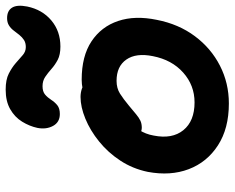

<svg xmlns="http://www.w3.org/2000/svg" viewBox="-95 -720 827 677"><g transform="rotate(-90 318.5 -381.5)"><path d="M292 12Q204 12 144.5 -26.5Q85 -65 60.5 -129.5Q36 -194 51 -274Q62 -327 90.5 -370.5Q119 -414 158 -445.5Q197 -477 238.5 -494Q280 -511 315 -511Q330 -511 343.5 -506.5Q357 -502 365 -492Q373 -482 370 -465Q363 -435 346 -411.5Q329 -388 287 -373Q259 -362 236.5 -344.5Q214 -327 199 -304.5Q184 -282 179 -253Q166 -188 198 -148.5Q230 -109 296 -109Q356 -109 401 -149Q446 -189 459 -256Q471 -315 447 -349.5Q423 -384 372 -384Q346 -384 327 -372Q308 -360 284 -340Q266 -325 254 -315Q242 -305 231.5 -300Q221 -295 206 -295Q190 -295 177.5 -310Q165 -325 171 -358Q177 -385 197.5 -411.5Q218 -438 248 -459.5Q278 -481 311.5 -494Q345 -507 376 -507Q459 -507 511 -472.5Q563 -438 583 -378.5Q603 -319 587 -242Q572 -165 529.5 -108Q487 -51 425.5 -19.5Q364 12 292 12ZM255 -584Q226 -584 213 -608Q200 -632 206 -663Q212 -691 228 -717Q244 -743 272 -759Q300 -775 341 -775Q376 -775 397.5 -764Q419 -753 434.5 -739.5Q450 -726 462.5 -715Q475 -704 491 -704Q506 -704 516 -710.5Q526 -717 534 -727Q542 -737 549.5 -747Q557 -757 567.5 -763.5Q578 -770 593 -770Q619 -770 630 -752.5Q641 -735 634 -699Q623 -646 585 -614Q547 -582 493 -582Q464 -582 446 -591.5Q428 -601 414 -613.5Q400 -626 386 -635.5Q372 -645 353 -645Q334 -645 323.5 -636Q313 -627 305 -614.5Q297 -602 286 -593Q275 -584 255 -584Z"/></g></svg>

Font: Shantell Sans Light SemiBold
Style: Italic
Weight: 600
Italic angle: -11°
Version: Version 1.011;[c5ecc13dd]